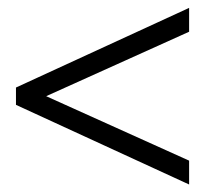

<svg xmlns="http://www.w3.org/2000/svg" viewBox="-20 -468 540 499"><path d="M471.5 -50.5V11.5L21.5 -195.5V-240.5L471.5 -447.5V-385.5L100 -218Z"/></svg>

Font: Newsreader Text SemiBold
Style: Regular
Weight: 600
Designer: Hugues Gentile
Foundry: Production Type
Version: Version 1.001